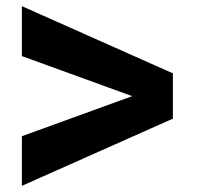

<svg xmlns="http://www.w3.org/2000/svg" viewBox="-20 -608 644 623"><path d="M51 -588V-426L409 -296L51 -166V-5L541 -223V-370Z"/></svg>

Font: Work Sans
Style: Bold
Weight: 700
Designer: Wei Huang
Foundry: Wei Huang
Version: Version 2.012